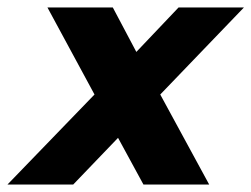

<svg xmlns="http://www.w3.org/2000/svg" viewBox="-51 -494 673 514"><path d="M-31 0 202 -241 76 -474H251L314 -355L427 -474H602L378 -241L509 0H333L265 -125L145 0Z"/></svg>

Font: Kanit SemiBold
Style: Italic
Weight: 600
Italic angle: -12°
Designer: Katatrad Team
Foundry: CadsonDemak
Version: Version 2.000; ttfautohint (v1.8.3)